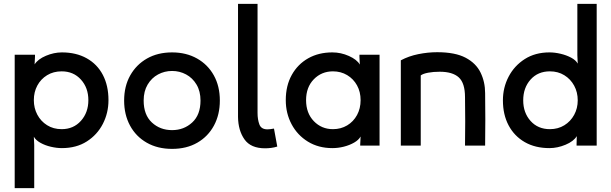

<svg xmlns="http://www.w3.org/2000/svg" viewBox="-20 -753 3162 993"><path d="M300 -482Q374 -482 428.5 -451.5Q483 -421 512 -365.5Q541 -310 541 -235Q541 -169 512 -112.5Q483 -56 429 -21.5Q375 13 300 13Q273 13 243 6Q213 -1 189 -14.5Q165 -28 155 -46L157 -3V220H56V-470H161V-460L159 -420Q176 -447 217.5 -464.5Q259 -482 300 -482ZM299 -85Q360 -85 398.5 -128Q437 -171 437 -235Q437 -299 398.5 -341.5Q360 -384 299 -384Q256 -384 223.5 -364Q191 -344 173 -310.5Q155 -277 155 -235Q155 -194 173 -160Q191 -126 223.5 -105.5Q256 -85 299 -85Z M870 17Q795 17 739 -15Q683 -47 652.5 -103.5Q622 -160 622 -233Q622 -307 653.5 -363Q685 -419 740.5 -450.5Q796 -482 870 -482Q943 -482 999 -450.5Q1055 -419 1086 -363Q1117 -307 1117 -233Q1117 -160 1086.5 -103.5Q1056 -47 1000.5 -15Q945 17 870 17ZM870 -386Q831 -386 797.5 -368Q764 -350 743.5 -315.5Q723 -281 723 -233Q723 -159 765.5 -119.5Q808 -80 870 -80Q931 -80 974 -119.5Q1017 -159 1017 -233Q1017 -281 996.5 -315.5Q976 -350 942.5 -368Q909 -386 870 -386Z M1351 14Q1277 14 1244.5 -32Q1212 -78 1211 -148Q1211 -264 1211 -363.5Q1211 -463 1211 -553.5Q1211 -644 1211 -733H1312Q1312 -606 1312 -461Q1312 -316 1312 -169Q1312 -135 1321.5 -109.5Q1331 -84 1363 -84Q1370 -84 1377.5 -85Q1385 -86 1397 -88L1414 5Q1398 10 1382 12Q1366 14 1351 14Z M1699 -482Q1743 -482 1784.5 -463.5Q1826 -445 1841 -419L1839 -459V-470H1943V0H1843V-7L1845 -47Q1835 -29 1811.5 -15.5Q1788 -2 1758.5 5.5Q1729 13 1699 13Q1627 13 1572.5 -20.5Q1518 -54 1488 -110.5Q1458 -167 1458 -235Q1458 -310 1489 -365.5Q1520 -421 1574 -451.5Q1628 -482 1699 -482ZM1702 -85Q1743 -85 1775.5 -104.5Q1808 -124 1826.5 -158Q1845 -192 1845 -235Q1845 -278 1826.5 -311.5Q1808 -345 1775.5 -364.5Q1743 -384 1702 -384Q1643 -384 1603 -343Q1563 -302 1563 -235Q1563 -168 1603 -126.5Q1643 -85 1702 -85Z M2156 0H2053V-441Q2094 -463 2143.5 -473Q2193 -483 2241 -483Q2334 -483 2388 -454.5Q2442 -426 2465.5 -377.5Q2489 -329 2489 -271Q2490 -200 2490 -135.5Q2490 -71 2489 0H2385Q2387 -125 2385 -250Q2385 -323 2353 -352.5Q2321 -382 2254 -382Q2221 -382 2194.5 -377Q2168 -372 2156 -363Z M2822 13Q2748 13 2694 -18Q2640 -49 2610.5 -104.5Q2581 -160 2581 -234Q2581 -300 2610.5 -356.5Q2640 -413 2694 -447.5Q2748 -482 2822 -482Q2849 -482 2879 -475Q2909 -468 2933.5 -455Q2958 -442 2968 -424L2966 -467V-733H3066V0H2962V-9L2963 -49Q2947 -22 2905 -4.5Q2863 13 2822 13ZM2824 -384Q2762 -384 2724 -341.5Q2686 -299 2686 -234Q2686 -170 2724 -127.5Q2762 -85 2824 -85Q2866 -85 2898.5 -105Q2931 -125 2949.5 -159Q2968 -193 2968 -234Q2968 -276 2949.5 -310Q2931 -344 2898.5 -364Q2866 -384 2824 -384Z"/></svg>

Font: Kreadon Light
Style: Bold
Weight: 600
Designer: Reiya WATANABE
Foundry: StudioGnu
Version: Version 1.003; ttfautohint (v1.8.4.7-5d5b);gftools[0.9.32]